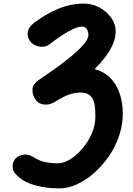

<svg xmlns="http://www.w3.org/2000/svg" viewBox="-20 -1034 738 1064"><path d="M308 10Q264.5 10 224 3.5Q183.5 -3 150.8 -14.8Q118 -26.5 96.5 -43Q55.5 -73 51 -98.2Q46.5 -123.5 57.5 -143Q69 -166.5 101.2 -175Q133.5 -183.5 164 -164Q181.5 -152.5 202 -144.5Q222.5 -136.5 247 -132.8Q271.5 -129 300.5 -129Q333 -129 369 -151.2Q405 -173.5 436.8 -210.8Q468.5 -248 488.5 -294Q508.5 -340 508.5 -387Q508.5 -407 507.2 -430.2Q506 -453.5 499 -474Q492 -494.5 475 -507.8Q458 -521 426.5 -521Q397 -521 365.8 -511Q334.5 -501 284 -469.5Q253 -450 220.2 -455.2Q187.5 -460.5 170.5 -492Q158 -515.5 160.2 -541.8Q162.5 -568 193 -589.5Q227.5 -613 265.8 -639.8Q304 -666.5 340.2 -694.2Q376.5 -722 405.8 -748.8Q435 -775.5 452.5 -799.2Q470 -823 470 -841.5Q470 -854.5 462.8 -870.5Q455.5 -886.5 432.5 -886.5Q407 -886.5 360 -860.2Q313 -834 253.5 -788Q237.5 -775.5 216.2 -774.8Q195 -774 175.8 -782.8Q156.5 -791.5 145.5 -807.5Q129 -832 134.2 -858.5Q139.5 -885 169 -907.5Q234 -956.5 302.8 -985.2Q371.5 -1014 445.5 -1014Q490.5 -1014 530 -993Q569.5 -972 594.8 -937.8Q620 -903.5 621 -864Q622 -829 607.5 -793.5Q593 -758 566.5 -722.2Q540 -686.5 504.5 -651Q549.5 -639 579.8 -612.8Q610 -586.5 627.8 -551.8Q645.5 -517 653 -478.8Q660.5 -440.5 660.5 -404Q660.5 -340.5 639.5 -279.8Q618.5 -219 582.5 -166.8Q546.5 -114.5 501 -74.8Q455.5 -35 405.8 -12.5Q356 10 308 10Z"/></svg>

Font: Edu NSW ACT Cursive
Style: Regular
Weight: 400
Designer: Tina and Corey Anderson, Eben Sorkin, Mirko Velimirovic
Foundry: Sorkin Type Co.
Version: Version 2.000